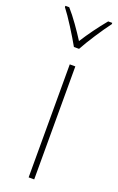

<svg xmlns="http://www.w3.org/2000/svg" viewBox="-179 -803 518 843"><g transform="rotate(20 80.5 -381.5)"><path d="M171 -763Q120 -701 80 -638Q61 -668 36.5 -702.5Q12 -737 -11 -763H-29V-757Q-8 -730 20.5 -685Q49 -640 68 -606H92Q110 -639 138 -682Q166 -725 190 -757V-763ZM103 -528H77V0H103Z"/></g></svg>

Font: Noto Sans Display SemiCondensed Thin
Style: Regular
Weight: 250
Width: 4
Designer: Monotype Design team
Foundry: Monotype Imaging Inc.
Version: 1.000